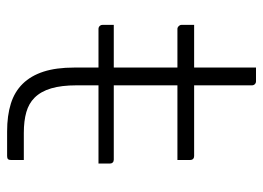

<svg xmlns="http://www.w3.org/2000/svg" viewBox="-120 -620 740 540"><g transform="rotate(90 250.0 -350.0)"><path d="M50 -300H429Q434 -300 437 -297Q440 -294 440 -289Q440 -281 440 -273Q440 -265 440 -257H61Q58 -257 55.5 -258.5Q53 -260 51.5 -262.5Q50 -265 50 -268Q50 -276 50 -284Q50 -292 50 -300ZM50 -526H419Q424 -526 427 -523Q430 -520 430 -515Q430 -509 430 -503Q430 -497 430 -491.5Q430 -486 430 -479H61Q59 -479 57 -480Q55 -481 53.5 -482.5Q52 -484 51 -486Q50 -488 50 -490Q50 -497 50 -502.5Q50 -508 50 -514Q50 -520 50 -526ZM430 -47Q430 -38 430 -29Q430 -20 430 -11Q430 -5 427.5 -2.5Q425 0 419 0Q410 0 401.5 0Q393 0 384.5 0Q376 0 367.5 0Q359 0 350 0Q305 0 271.5 -10.5Q238 -21 215.5 -44Q193 -67 181.5 -102.5Q170 -138 170 -189Q170 -239 170 -289Q170 -339 170 -389Q170 -439 170 -489.5Q170 -540 170 -591Q170 -618 170 -645.5Q170 -673 170 -700Q180 -700 189.5 -700Q199 -700 209 -700Q212 -700 214.5 -698.5Q217 -697 218.5 -694.5Q220 -692 220 -689Q220 -627 220 -565.5Q220 -504 220 -442Q220 -380 220 -318.5Q220 -257 220 -195Q220 -153 228.5 -124Q237 -95 255 -77Q271 -61 295.5 -54Q320 -47 354 -47Q364 -47 374.5 -47Q385 -47 395 -47Q405 -47 415 -47Z"/></g></svg>

Font: Recursive Light
Style: Regular
Weight: 300
Version: Version 1.085